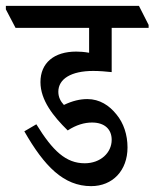

<svg xmlns="http://www.w3.org/2000/svg" viewBox="-61 -644 527 655"><path d="M250 -9C323 -9 374 -62 374 -141C374 -184 361 -224 336 -254C312 -284 279 -306 237 -306C212 -306 186 -300 157 -286C146 -298 138 -312 138 -331C138 -375 182 -402 257 -402C279 -402 301 -400 320 -398V-549H446V-559L413 -624H-41V-612L-8 -549H243V-464C226 -467 212 -468 199 -468C123 -468 77 -429 77 -364C77 -302 121 -247 170 -199C199 -218 227 -226 253 -226C296 -226 320 -203 320 -167C320 -123 282 -87 228 -87C164 -87 119 -129 63 -220L22 -196C90 -77 156 -9 250 -9Z"/></svg>

Font: Noto Serif Devanagari ExtraCondensed Medium
Style: Regular
Weight: 500
Width: 2
Designer: Universal Thirst, Indian Type Foundry and the Monotype Design Team
Foundry: Monotype Imaging Inc.
Version: Version 2.004